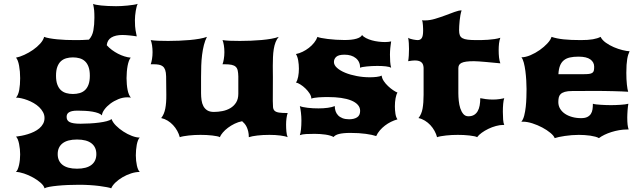

<svg xmlns="http://www.w3.org/2000/svg" viewBox="-20 -721 3373 1009"><path d="M64 -2.9Q77.1 -4.4 93.3 -7.6Q109.4 -10.7 126.2 -15.9Q143.1 -21 158.7 -28.6Q174.3 -36.1 186.8 -46.6Q199.2 -57.1 206.5 -70.6Q213.9 -84 213.9 -101.1Q213.9 -117.2 206.1 -131.6Q198.2 -146 185.8 -158Q173.3 -169.9 157.2 -179.2Q141.1 -188.5 124.3 -194.8Q107.4 -201.2 91.8 -204.6Q76.2 -208 64 -208Q69.8 -213.9 74.2 -224.4Q78.6 -234.9 81.1 -248.3Q83.5 -261.7 84.7 -277.6Q85.9 -293.5 85.9 -310.1Q85.9 -327.6 84.5 -344.5Q83 -361.3 80.3 -376Q77.6 -390.6 73.5 -401.6Q69.3 -412.6 64 -418Q84 -421.9 107.9 -432.9Q131.8 -443.8 153.6 -459Q175.3 -474.1 191.4 -491.9Q207.5 -509.8 211.9 -527.3Q222.7 -522.9 240.5 -519.8Q258.3 -516.6 280.3 -514.4Q302.2 -512.2 326.4 -511.2Q350.6 -510.3 374.5 -510.3Q393.1 -510.3 411.6 -510.7Q430.2 -511.2 447.3 -512.7Q465.3 -531.7 470.7 -561.5Q476.1 -591.3 476.1 -627.9Q476.1 -639.2 475.8 -648.2Q475.6 -657.2 474.9 -665.5Q474.1 -673.8 472.7 -682.1Q471.2 -690.4 469.2 -700.7Q473.6 -698.2 484.9 -696Q496.1 -693.8 512.2 -692.1Q528.3 -690.4 548.1 -689.5Q567.9 -688.5 589.8 -688.5Q601.1 -688.5 616.9 -689.2Q632.8 -689.9 649.4 -691.7Q666 -693.4 680.7 -695.6Q695.3 -697.8 703.6 -700.7Q700.7 -695.3 698 -685.5Q695.3 -675.8 693.4 -663.8Q691.4 -651.9 690.2 -638.9Q689 -626 689 -615.2Q689 -596.2 689.9 -583.7Q690.9 -571.3 692.4 -562Q693.8 -552.7 695.6 -545.4Q697.3 -538.1 698.7 -529.8Q691.4 -531.2 681.2 -532.5Q670.9 -533.7 660.2 -534.9Q649.4 -536.1 639.4 -536.6Q629.4 -537.1 623 -537.1Q587.4 -537.1 565.7 -524.2Q543.9 -511.2 541 -483.4Q552.7 -470.2 568.1 -458.7Q583.5 -447.3 600.1 -438.7Q616.7 -430.2 633.8 -424.8Q650.9 -419.4 667 -418Q661.6 -412.1 657.5 -400.9Q653.3 -389.6 650.6 -375.2Q647.9 -360.8 646.5 -344Q645 -327.1 645 -310.1Q645 -293.5 646.5 -277.6Q647.9 -261.7 650.6 -248.3Q653.3 -234.9 657.7 -224.4Q662.1 -213.9 668 -208Q663.6 -209 658.2 -209.2Q652.8 -209.5 648.4 -209.5Q625.5 -209.5 602.1 -200Q578.6 -190.4 559.8 -176.3Q541 -162.1 528.8 -145.5Q516.6 -128.9 515.6 -114.7Q509.3 -121.6 496.1 -126.5Q482.9 -131.3 465.8 -134.3Q448.7 -137.2 428.5 -138.4Q408.2 -139.6 387.7 -139.6Q369.6 -139.6 358.4 -137Q347.2 -134.3 340.8 -129.6Q334.5 -125 332.3 -119.1Q330.1 -113.3 330.1 -106.9Q330.1 -97.7 333.7 -90.8Q337.4 -84 345.7 -79.6Q354 -75.2 368.2 -73Q382.3 -70.8 403.3 -70.8Q426.8 -70.8 452.4 -72.3Q478 -73.7 500.7 -76.7Q523.4 -79.6 541 -84.2Q558.6 -88.9 566.4 -95.2Q572.3 -78.1 589.4 -61Q606.4 -43.9 628.2 -29.8Q649.9 -15.6 673.1 -6.8Q696.3 2 714.4 2Q709 6.8 705.1 16.8Q701.2 26.9 698.7 39.8Q696.3 52.7 695.1 67.1Q693.8 81.5 693.8 95.2Q693.8 109.4 695.3 123.3Q696.8 137.2 699.5 149.2Q702.1 161.1 706.1 169.9Q710 178.7 714.8 182.6Q692.9 182.6 669.2 190.2Q645.5 197.8 624.3 210.2Q603 222.7 586.9 238Q570.8 253.4 564.5 268.6Q557.6 265.6 541 262.5Q524.4 259.3 501.5 256.3Q478.5 253.4 451.4 251.7Q424.3 250 396.5 250Q367.2 250 337.9 251.2Q308.6 252.4 283.4 254.9Q258.3 257.3 239.7 260.7Q221.2 264.2 213.9 268.6Q210.9 254.9 193.8 239.7Q176.8 224.6 153.8 211.9Q130.9 199.2 106.2 190.9Q81.5 182.6 63.5 182.6Q68.8 178.7 73 168.9Q77.1 159.2 80.1 146Q83 132.8 84.5 118.2Q85.9 103.5 85.9 90.3Q85.9 77.6 84.5 63Q83 48.3 80.3 35.2Q77.6 22 73.5 11.7Q69.3 1.5 64 -2.9ZM274.4 -323.2Q274.4 -295.4 281.2 -276.9Q288.1 -258.3 300 -247.3Q312 -236.3 328.4 -231.7Q344.7 -227.1 363.3 -227.1Q381.8 -227.1 398.2 -231.7Q414.6 -236.3 426.5 -247.3Q438.5 -258.3 445.3 -276.9Q452.1 -295.4 452.1 -323.2Q452.1 -351.1 445.3 -369.6Q438.5 -388.2 426.5 -399.2Q414.6 -410.2 398.2 -414.8Q381.8 -419.4 363.3 -419.4Q344.7 -419.4 328.4 -414.8Q312 -410.2 300 -399.2Q288.1 -388.2 281.2 -369.6Q274.4 -351.1 274.4 -323.2ZM283.2 88.9Q283.2 125.5 308.8 145.5Q334.5 165.5 384.8 165.5Q435.1 165.5 460.7 145.5Q486.3 125.5 486.3 88.9Q486.3 52.2 460.7 32.2Q435.1 12.2 384.8 12.2Q334.5 12.2 308.8 32.2Q283.2 52.2 283.2 88.9Z M827.1 -100.6Q842.8 -120.1 848.6 -150.4Q854.5 -180.7 854 -223.1L853 -319.8Q852.5 -340.8 848.1 -353.3Q843.8 -365.7 835.4 -372.3Q827.1 -378.9 814.9 -381.1Q802.7 -383.3 787.1 -383.3H772Q775.9 -393.1 778.8 -410.4Q781.7 -427.7 781.7 -446.8Q781.7 -465.3 779.1 -482.7Q776.4 -500 772 -510.3Q787.1 -507.8 811 -506.8Q835 -505.9 863.8 -505.9Q891.1 -505.9 920.7 -507.1Q950.2 -508.3 977.5 -510.7Q1004.9 -513.2 1028.3 -517.3Q1051.8 -521.5 1067.4 -527.3Q1057.6 -508.3 1051.5 -484.1Q1045.4 -460 1042 -432.6Q1038.6 -405.3 1037.6 -375.7Q1036.6 -346.2 1036.6 -316.4V-231.4Q1036.6 -212.4 1039.1 -194.8Q1041.5 -177.2 1048.8 -163.3Q1056.2 -149.4 1069.3 -141.1Q1082.5 -132.8 1104 -132.8Q1126 -132.8 1148.7 -137.2Q1171.4 -141.6 1190.2 -152.6Q1209 -163.6 1220.7 -182.1Q1232.4 -200.7 1232.4 -228.5V-319.8Q1231.9 -338.4 1229.2 -350.6Q1226.6 -362.8 1218.8 -370.1Q1210.9 -377.4 1197 -380.4Q1183.1 -383.3 1159.7 -383.3H1149.4Q1153.3 -393.1 1156.2 -410.4Q1159.2 -427.7 1159.2 -446.8Q1159.2 -465.3 1156.5 -482.7Q1153.8 -500 1149.4 -510.3Q1164.6 -507.8 1188.5 -506.8Q1212.4 -505.9 1241.2 -505.9Q1268.6 -505.9 1298.1 -507.1Q1327.6 -508.3 1355 -510.7Q1382.3 -513.2 1405.8 -517.3Q1429.2 -521.5 1444.8 -527.3Q1434.6 -515.6 1428.2 -499.3Q1421.9 -482.9 1418.7 -463.1Q1415.5 -443.4 1414.6 -420.9Q1413.6 -398.4 1413.6 -375.5Q1413.6 -360.4 1413.8 -345.5Q1414.1 -330.6 1414.1 -316.4L1413.6 -190.4Q1413.6 -170.4 1414.8 -158Q1416 -145.5 1423.3 -138.7Q1430.7 -131.8 1446.5 -129.4Q1462.4 -127 1491.7 -127Q1487.8 -115.7 1485.6 -99.4Q1483.4 -83 1483.4 -66.4Q1483.4 -47.9 1485.1 -29.5Q1486.8 -11.2 1491.7 0Q1480 -5.4 1453.6 -8.8Q1427.2 -12.2 1396 -12.2Q1360.8 -12.2 1332 -8.8Q1303.2 -5.4 1287.6 0Q1287.6 -17.1 1284.4 -30.3Q1281.2 -43.5 1276.4 -53.7Q1271.5 -64 1265.1 -71.3Q1258.8 -78.6 1252.4 -84Q1231.9 -80.1 1212.9 -70.8Q1193.8 -61.5 1178 -49.6Q1162.1 -37.6 1150.9 -24.4Q1139.6 -11.2 1135.3 0Q1131.3 -2.9 1120.4 -5.1Q1109.4 -7.3 1095 -9Q1080.6 -10.7 1064.5 -11.5Q1048.3 -12.2 1033.7 -12.2Q1019 -12.2 1003.2 -11.5Q987.3 -10.7 972.2 -9Q957 -7.3 944.6 -5.1Q932.1 -2.9 924.8 0Q920.4 -17.1 911.4 -33.4Q902.3 -49.8 889.6 -63.5Q877 -77.1 861.1 -86.9Q845.2 -96.7 827.1 -100.6Z M1555.7 -10.7Q1559.6 -21 1561.8 -41.7Q1564 -62.5 1564 -87.9Q1564 -108.4 1561.5 -129.4Q1559.1 -150.4 1555.7 -163.6Q1561.5 -160.6 1572.5 -158.4Q1583.5 -156.2 1596.9 -154.5Q1610.4 -152.8 1625.2 -152.1Q1640.1 -151.4 1653.8 -151.4Q1680.2 -151.4 1702.9 -154.5Q1725.6 -157.7 1739.3 -163.6Q1739.3 -149.4 1743.4 -137Q1747.6 -124.5 1756.6 -115Q1765.6 -105.5 1780 -99.9Q1794.4 -94.2 1814.5 -94.2Q1840.8 -94.2 1856.7 -104.5Q1872.6 -114.7 1872.6 -138.2Q1872.6 -156.7 1860.1 -170.4Q1847.7 -184.1 1825.4 -193.1Q1803.2 -202.1 1772.5 -206.5Q1741.7 -210.9 1705.6 -210.9Q1694.3 -210.9 1680.9 -210.7Q1667.5 -210.4 1654.8 -209.5Q1642.1 -208.5 1631.6 -206.8Q1621.1 -205.1 1616.2 -202.6Q1616.2 -215.3 1607.2 -229.5Q1598.1 -243.7 1585.4 -255.9Q1572.8 -268.1 1558.8 -276.9Q1544.9 -285.6 1535.2 -287.6Q1539.1 -292 1542 -299.8Q1544.9 -307.6 1546.9 -317.6Q1548.8 -327.6 1549.8 -338.6Q1550.8 -349.6 1550.8 -359.9Q1550.8 -381.8 1547.1 -403.1Q1543.5 -424.3 1535.2 -437Q1552.7 -440.4 1570.3 -449Q1587.9 -457.5 1603.3 -469.5Q1618.7 -481.4 1630.6 -496.3Q1642.6 -511.2 1648.4 -527.3Q1653.3 -524.4 1668 -521.5Q1682.6 -518.6 1702.6 -516.1Q1722.7 -513.7 1745.6 -512.2Q1768.6 -510.7 1790 -510.7Q1829.6 -510.7 1853 -517.6Q1876.5 -524.4 1882.8 -537.1Q1889.6 -527.8 1903.6 -520.8Q1917.5 -513.7 1934.3 -509Q1951.2 -504.4 1969.2 -502.2Q1987.3 -500 2003.4 -500Q2013.2 -500 2021.2 -501Q2029.3 -502 2035.6 -503.4Q2034.2 -493.2 2033 -484.6Q2031.7 -476.1 2031 -468Q2030.3 -460 2029.8 -451.7Q2029.3 -443.4 2029.3 -433.6Q2029.3 -415 2030.5 -397Q2031.7 -378.9 2035.6 -364.7Q2027.3 -370.1 2007.6 -372.3Q1987.8 -374.5 1962.9 -374.5Q1949.2 -374.5 1934.8 -373.8Q1920.4 -373 1908 -371.8Q1895.5 -370.6 1886 -368.9Q1876.5 -367.2 1872.6 -364.7Q1872.6 -397 1850.1 -415.3Q1827.6 -433.6 1790.5 -433.6Q1759.8 -433.6 1747.3 -422.6Q1734.9 -411.6 1734.9 -395Q1734.9 -378.9 1751.2 -364.3Q1767.6 -349.6 1794.4 -338.6Q1821.3 -327.6 1855 -321.3Q1888.7 -314.9 1923.8 -314.9Q1932.6 -314.9 1941.7 -315.4Q1950.7 -315.9 1959 -316.9Q1967.3 -317.9 1974.4 -319.6Q1981.4 -321.3 1985.8 -323.7Q1987.3 -309.1 1996.8 -294.9Q2006.3 -280.8 2019.3 -268.6Q2032.2 -256.3 2045.7 -247.3Q2059.1 -238.3 2068.8 -234.4Q2062.5 -224.6 2058.8 -204.8Q2055.2 -185.1 2055.2 -162.6Q2055.2 -142.1 2058.1 -123.3Q2061 -104.5 2068.8 -93.8Q2051.3 -88.9 2034.4 -80.6Q2017.6 -72.3 2002.9 -61Q1988.3 -49.8 1976.3 -35.9Q1964.4 -22 1957 -5.9Q1937.5 -12.7 1902.3 -17.6Q1867.2 -22.5 1821.3 -22.5Q1800.8 -22.5 1786.1 -21Q1771.5 -19.5 1761.2 -16.8Q1751 -14.2 1744.1 -10.3Q1737.3 -6.3 1732.9 -1Q1725.6 -5.4 1714.6 -8.5Q1703.6 -11.7 1690.2 -13.7Q1676.8 -15.6 1662.4 -16.6Q1647.9 -17.6 1634.3 -17.6Q1609.4 -17.6 1588.9 -16.6Q1568.4 -15.6 1555.7 -10.7Z M2179.2 -100.6Q2195.3 -120.1 2200.7 -150.4Q2206.1 -180.7 2206.1 -223.1V-364.3Q2205.6 -373 2203.4 -380.1Q2201.2 -387.2 2196 -392.3Q2190.9 -397.5 2182.1 -400.4Q2173.3 -403.3 2160.2 -403.3Q2152.8 -403.3 2144.3 -402.3Q2135.7 -401.4 2125 -399.4Q2127.4 -413.6 2128.4 -430.2Q2129.4 -446.8 2129.4 -463.9Q2129.4 -479.5 2128.4 -494.6Q2127.4 -509.8 2125 -522.5Q2129.9 -519 2137.2 -516.8Q2144.5 -514.6 2151.9 -513.2Q2159.2 -511.7 2165.5 -511Q2171.9 -510.3 2175.3 -510.3Q2189.5 -510.3 2196.5 -521.2Q2203.6 -532.2 2203.6 -559.6Q2203.6 -564 2203.4 -571.8Q2203.1 -579.6 2202.6 -587.9Q2202.1 -596.2 2200.9 -603.5Q2199.7 -610.8 2197.8 -614.7Q2201.7 -613.8 2205.6 -613.8Q2209.5 -613.8 2213.9 -613.8Q2238.8 -613.8 2266.4 -622.1Q2293.9 -630.4 2320.1 -640.1Q2346.2 -649.9 2368.7 -658.2Q2391.1 -666.5 2405.8 -666.5Q2401.9 -654.8 2399.4 -640.6Q2397 -626.5 2395.5 -612.3Q2394 -598.1 2393.3 -584.7Q2392.6 -571.3 2392.6 -562Q2392.6 -545.9 2396.5 -535.9Q2400.4 -525.9 2410.4 -520.3Q2420.4 -514.6 2438.2 -512.5Q2456.1 -510.3 2483.9 -510.3Q2495.6 -510.3 2511.5 -510.5Q2527.3 -510.7 2544.4 -512Q2561.5 -513.2 2578.4 -515.6Q2595.2 -518.1 2609.4 -522.5Q2604.5 -509.8 2602.5 -492.7Q2600.6 -475.6 2600.6 -457.5Q2600.6 -437 2602.5 -419.4Q2604.5 -401.9 2609.4 -388.2Q2592.8 -389.6 2573 -391.6Q2553.2 -393.6 2533.7 -395.3Q2514.2 -397 2497.6 -398.2Q2481 -399.4 2470.7 -399.4Q2446.3 -399.4 2430.4 -397.2Q2414.6 -395 2405.3 -390.4Q2396 -385.7 2392.3 -378.7Q2388.7 -371.6 2388.7 -362.3V-231.4Q2388.7 -212.4 2390.9 -191.2Q2393.1 -169.9 2398.9 -151.9Q2404.8 -133.8 2415 -121.8Q2425.3 -109.9 2441.4 -109.9Q2459 -109.9 2470.9 -116.9Q2482.9 -124 2490.2 -136.7Q2497.6 -149.4 2500.7 -166.7Q2503.9 -184.1 2503.9 -205.1Q2514.6 -202.6 2532.7 -200.2Q2550.8 -197.8 2569.8 -197.8Q2588.4 -197.8 2604.7 -200.2Q2621.1 -202.6 2629.9 -205.1Q2626 -194.3 2624.3 -175Q2622.6 -155.8 2622.6 -133.8Q2622.6 -111.8 2624 -92.8Q2625.5 -73.7 2629.9 -64.5H2625Q2606.9 -64.5 2586.2 -58.8Q2565.4 -53.2 2546.4 -43.9Q2527.3 -34.7 2511.5 -23.2Q2495.6 -11.7 2487.3 0Q2483.4 -2.9 2472.4 -5.1Q2461.4 -7.3 2447 -9Q2432.6 -10.7 2416.5 -11.5Q2400.4 -12.2 2385.7 -12.2Q2371.1 -12.2 2355.2 -11.5Q2339.4 -10.7 2324.2 -9Q2309.1 -7.3 2296.6 -5.1Q2284.2 -2.9 2276.9 0Q2272.5 -17.1 2263.4 -33.4Q2254.4 -49.8 2241.7 -63.5Q2229 -77.1 2213.1 -86.9Q2197.3 -96.7 2179.2 -100.6Z M2719.7 -81.1Q2729.5 -92.8 2734.9 -113.8Q2740.2 -134.8 2742.9 -159.4Q2745.6 -184.1 2746.3 -209Q2747.1 -233.9 2747.1 -252.9Q2747.1 -272.9 2745.6 -298.3Q2744.1 -323.7 2741 -347.9Q2737.8 -372.1 2732.7 -391.6Q2727.5 -411.1 2720.2 -419.9Q2741.7 -419.9 2767.6 -430.9Q2793.5 -441.9 2816.7 -458.3Q2839.8 -474.6 2856.9 -493.2Q2874 -511.7 2878.4 -527.3Q2905.3 -518.1 2941.9 -514.2Q2978.5 -510.3 3032.7 -510.3Q3070.8 -510.3 3095.7 -514.6Q3120.6 -519 3136.2 -527.3Q3144.5 -510.3 3163.8 -496.6Q3183.1 -482.9 3205.8 -473.1Q3228.5 -463.4 3251.2 -457.8Q3273.9 -452.1 3288.6 -451.7Q3284.7 -443.4 3281.5 -433.6Q3278.3 -423.8 3276.1 -410.6Q3273.9 -397.5 3272.7 -379.6Q3271.5 -361.8 3271.5 -337.9Q3271.5 -321.3 3272.2 -305.7Q3272.9 -290 3274.4 -276.9Q3275.9 -263.7 3277.6 -253.7Q3279.3 -243.7 3281.2 -238.8Q3269 -239.7 3248.5 -240.5Q3228 -241.2 3203.6 -241.9Q3179.2 -242.7 3152.6 -242.9Q3126 -243.2 3102.1 -243.2Q3073.7 -243.2 3045.7 -242.9Q3017.6 -242.7 2987.8 -242.7Q2962.9 -242.7 2948.2 -238.3Q2933.6 -233.9 2926 -226.3Q2918.5 -218.8 2916.3 -208Q2914.1 -197.3 2914.1 -184.6Q2914.1 -165.5 2923.3 -149.9Q2932.6 -134.3 2948.7 -123.3Q2964.8 -112.3 2986.8 -106.2Q3008.8 -100.1 3033.7 -100.1Q3054.2 -100.1 3066.4 -106.2Q3078.6 -112.3 3085.2 -122.6Q3091.8 -132.8 3093.8 -146.5Q3095.7 -160.2 3095.7 -175.8Q3101.6 -173.8 3113.3 -172.4Q3125 -170.9 3138.7 -170.2Q3152.3 -169.4 3166.3 -168.9Q3180.2 -168.5 3190.4 -168.5Q3200.7 -168.5 3213.9 -168.9Q3227.1 -169.4 3240 -170.2Q3252.9 -170.9 3264.2 -172.4Q3275.4 -173.8 3282.2 -175.8Q3281.2 -170.4 3280 -161.4Q3278.8 -152.3 3278.1 -142.1Q3277.3 -131.8 3276.9 -121.6Q3276.4 -111.3 3276.4 -104.5Q3276.4 -80.6 3278.1 -66.2Q3279.8 -51.8 3283.7 -40.5H3274.9Q3254.9 -40.5 3233.9 -36.9Q3212.9 -33.2 3193.4 -27.1Q3173.8 -21 3156.7 -12.7Q3139.6 -4.4 3127.4 4.9Q3120.6 0.5 3108.6 -2.7Q3096.7 -5.9 3082.3 -8.1Q3067.9 -10.3 3052 -11.2Q3036.1 -12.2 3021.5 -12.2Q3003.9 -12.2 2984.9 -10.7Q2965.8 -9.3 2948.5 -6.6Q2931.2 -3.9 2917 -1Q2902.8 2 2895 4.9Q2890.6 -7.8 2872.3 -22.9Q2854 -38.1 2829.6 -51Q2805.2 -64 2777.8 -72.8Q2750.5 -81.5 2728 -81.5Q2725.6 -81.5 2723.6 -81.3Q2721.7 -81.1 2719.7 -81.1ZM3044.4 -331.1Q3064 -331.1 3075.4 -332.5Q3086.9 -334 3093 -338.4Q3099.1 -342.8 3100.8 -350.3Q3102.5 -357.9 3102.5 -370.6Q3102.5 -394 3082.5 -408.7Q3062.5 -423.3 3020 -423.3Q2993.7 -423.3 2974.6 -418.9Q2955.6 -414.6 2942.6 -403.8Q2929.7 -393.1 2922.9 -375.5Q2916 -357.9 2914.6 -331.1Z"/></svg>

Font: Arbutus
Style: Regular
Weight: 400
Designer: Karolina Lach
Foundry: Sorkin Type Co.
Version: Version 1.003